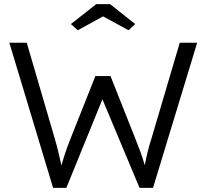

<svg xmlns="http://www.w3.org/2000/svg" viewBox="-20 -906 995 926"><path d="M236 0 25 -700H109L244 -238Q255 -200 262.5 -169Q270 -138 276 -108Q285 -139 292 -160.5Q299 -182 306 -200.5Q313 -219 322 -242L440 -539H513L632 -239Q646 -204 657 -174.5Q668 -145 678 -109Q683 -134 686.5 -149.5Q690 -165 695 -185Q700 -205 712 -243L847 -700H931L718 0H653L474 -427L300 0ZM355 -760 322 -790 444 -886H511L632 -790L600 -760L477 -827Z"/></svg>

Font: Lexend Light
Style: Regular
Weight: 300
Designer: Bonnie Shaver-Troup, Thomas Jockin
Foundry: Lexend
Version: Version 1.007; ttfautohint (v1.8.3)